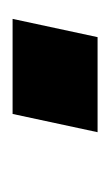

<svg xmlns="http://www.w3.org/2000/svg" viewBox="45 -220 175 305"><g transform="rotate(90 132.5 -67.5)"><path d="M10 0 39 -135H190L161 0Z"/></g></svg>

Font: Saira SemiCondensed
Style: Bold Italic
Weight: 700
Width: 4
Italic angle: -12°
Designer: Hector Gatti with collaboration of the Omnibus-Type team
Foundry: Omnibus-Type
Version: Version 1.101